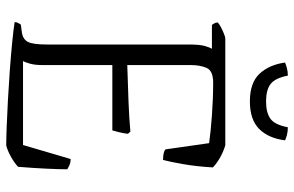

<svg xmlns="http://www.w3.org/2000/svg" viewBox="-184 -761 945 617"><g transform="rotate(90 288.5 -452.5)"><path d="M447 0Q425 0 386.5 -1.5Q348 -3 301 -5.5Q254 -8 206.5 -11.5Q159 -15 118 -19Q77 -23 51 -27Q51 -33 54 -38.5Q57 -44 59 -47L82 -50Q106 -53 114.5 -69.5Q123 -86 123 -130V-587Q123 -622 128 -639Q133 -656 137 -661H60Q59 -663 56 -667Q53 -671 52 -679Q56 -684 66.5 -689.5Q77 -695 88 -699.5Q99 -704 104 -704H447Q470 -697 488.5 -686Q507 -675 518 -664Q515 -612 507.5 -569Q500 -526 494 -504Q468 -504 460 -512L440 -652Q406 -657 351 -661Q296 -665 246 -665Q207 -665 198 -643.5Q189 -622 189 -592V-389Q255 -391 307 -393Q359 -395 403 -399L410 -391Q408 -375 404.5 -361Q401 -347 399 -341H189V-114Q189 -92 184.5 -76Q180 -60 176 -54H446L491 -207Q502 -207 511 -203Q520 -199 524 -196Q524 -171 522 -128.5Q520 -86 516 -38Q502 -25 481.5 -14Q461 -3 447 0ZM306 -783Q246 -783 217 -814Q188 -845 181 -896Q188 -899 199 -902Q210 -905 223 -905Q231 -864 250 -849.5Q269 -835 306 -835Q342 -835 361.5 -849Q381 -863 389 -905Q403 -905 414 -902Q425 -899 431 -896Q424 -842 394 -812.5Q364 -783 306 -783Z"/></g></svg>

Font: Texturina Thin
Style: Regular
Weight: 100
Designer: Guillermo Torres Carreño
Foundry: Omnibus-Type
Version: Version 1.002; ttfautohint (v1.8.3)